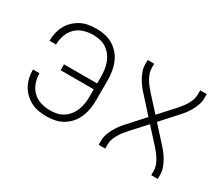

<svg xmlns="http://www.w3.org/2000/svg" viewBox="-94 -769 1189 1019"><g transform="rotate(30 500.0 -260.0)"><path d="M253 8Q228 8 204 4Q180 0 158.5 -11Q137 -22 119 -39Q101 -56 89.5 -77Q78 -98 72.5 -122Q67 -146 67 -170V-172H107V-171Q107 -142 117 -114Q127 -86 147.5 -66Q168 -46 196 -37.5Q224 -29 253 -29Q274 -29 295 -33.5Q316 -38 334 -50Q352 -62 365 -79Q378 -96 385.5 -116Q393 -136 396 -157.5Q399 -179 399 -200V-242H196V-278H399V-320Q399 -341 396 -362.5Q393 -384 385.5 -404Q378 -424 365 -441Q352 -458 334 -470Q316 -482 295 -486.5Q274 -491 253 -491Q224 -491 196 -482.5Q168 -474 147.5 -454Q127 -434 117 -406Q107 -378 107 -349V-348H67V-350Q67 -374 72.5 -398Q78 -422 89.5 -443Q101 -464 119 -481Q137 -498 158.5 -509Q180 -520 204 -524Q228 -528 253 -528Q279 -528 305 -522.5Q331 -517 354 -503Q377 -489 394 -468.5Q411 -448 421 -423.5Q431 -399 435 -372.5Q439 -346 439 -320V-200Q439 -174 435 -147.5Q431 -121 421 -96.5Q411 -72 394 -51.5Q377 -31 354 -17Q331 -3 305 2.5Q279 8 253 8Z M569 0V-26Q569 -46 575.5 -65Q582 -84 591.5 -101.5Q601 -119 613 -135Q625 -151 639 -166L724 -260L639 -354Q625 -369 613 -385Q601 -401 591.5 -418.5Q582 -436 575.5 -455Q569 -474 569 -494V-520H609V-494Q609 -477 614.5 -461.5Q620 -446 628.5 -431.5Q637 -417 647 -404Q657 -391 668 -379L750 -289L832 -379Q843 -391 853 -404Q863 -417 871.5 -431.5Q880 -446 885.5 -461.5Q891 -477 891 -494V-520H931V-494Q931 -474 924.5 -455Q918 -436 908.5 -418.5Q899 -401 887 -385Q875 -369 861 -354L776 -260L861 -166Q875 -151 887 -135Q899 -119 908.5 -101.5Q918 -84 924.5 -65Q931 -46 931 -26V0H891V-26Q891 -43 885.5 -58.5Q880 -74 871.5 -88.5Q863 -103 853 -116Q843 -129 832 -141L750 -231L668 -141Q657 -129 647 -116Q637 -103 628.5 -88.5Q620 -74 614.5 -58.5Q609 -43 609 -26V0Z"/></g></svg>

Font: Iosevka Curly Extralight
Style: Regular
Weight: 200
Monospace: yes
Designer: Belleve Invis
Foundry: Belleve Invis
Version: Version 22.1.2; ttfautohint (v1.8.4)